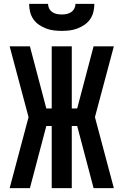

<svg xmlns="http://www.w3.org/2000/svg" viewBox="-20 -975 640 995"><path d="M30 0 128 -368 30 -735H135L220 -413H248V-735H352V-413H380L465 -735H570L472 -368L570 0H465L380 -322H352V0H248V-322H220L135 0ZM300 -815Q279 -815 258.5 -817.5Q238 -820 218.5 -827.5Q199 -835 181.5 -847Q164 -859 152.5 -876Q141 -893 136 -913.5Q131 -934 131 -955H229Q229 -942 235 -930.5Q241 -919 251.5 -912Q262 -905 274.5 -902.5Q287 -900 300 -900Q313 -900 325.5 -902.5Q338 -905 348.5 -912Q359 -919 365 -930.5Q371 -942 371 -955H469Q469 -934 464 -913.5Q459 -893 447.5 -876Q436 -859 418.5 -847Q401 -835 381.5 -827.5Q362 -820 341.5 -817.5Q321 -815 300 -815Z"/></svg>

Font: Iosevka Custom SmBdEx
Style: Regular
Weight: 600
Width: 7
Monospace: yes
Designer: Belleve Invis
Foundry: Belleve Invis
Version: Version 11.2.4; ttfautohint (v1.8.4)